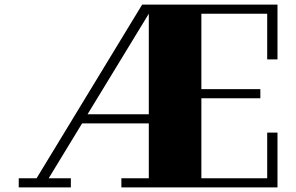

<svg xmlns="http://www.w3.org/2000/svg" viewBox="-20 -820 1294 840"><path d="M290 0V-40H193L339 -280H631V-40H511V0H1194V-240H1149V-40H861V-390H1119V-430H861V-760H1149V-560H1194V-800H602L140 -40H62V0ZM631 -760V-320H363Z"/></svg>

Font: Kumar One
Style: Regular
Weight: 400
Designer: Parimal Parmar
Foundry: Indian Type Foundry
Version: Version 1.000;PS 1.000;hotconv 1.0.88;makeotf.lib2.5.647800